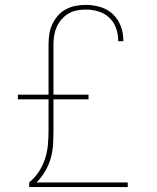

<svg xmlns="http://www.w3.org/2000/svg" viewBox="-20 -763 640 783"><path d="M99 0V-19Q122 -38 138.5 -63Q155 -88 164 -116.5Q173 -145 175.5 -174.5Q178 -204 178 -234V-358H53V-377H178V-581Q178 -603 181 -623.5Q184 -644 193 -663.5Q202 -683 216 -699Q230 -715 248.5 -725Q267 -735 288 -739Q309 -743 330 -743Q360 -743 389 -734.5Q418 -726 439.5 -706Q461 -686 472 -657.5Q483 -629 483 -599V-595H462V-599Q462 -624 453 -649Q444 -674 425 -691.5Q406 -709 381 -716.5Q356 -724 330 -724Q312 -724 293.5 -720.5Q275 -717 259 -707.5Q243 -698 231 -684Q219 -670 211.5 -653.5Q204 -637 201 -618.5Q198 -600 198 -581V-377H341V-358H198V-234Q198 -205 196.5 -175.5Q195 -146 187 -118Q179 -90 164 -64.5Q149 -39 129 -19H501V0Z"/></svg>

Font: Iosevka Aile Thin
Style: Regular
Weight: 100
Designer: Belleve Invis
Foundry: Belleve Invis
Version: Version 31.1.0; ttfautohint (v1.8.4)